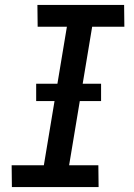

<svg xmlns="http://www.w3.org/2000/svg" viewBox="-20 -755 540 775"><path d="M378 0H28L27 -88H157L250 -647H132L131 -735H481L482 -647H352L259 -88H377ZM388 -347H126V-417H388Z"/></svg>

Font: Iosevka Semibold Oblique
Style: Regular
Weight: 600
Italic angle: -9°
Monospace: yes
Designer: Belleve Invis
Foundry: Belleve Invis
Version: Version 32.5.0; ttfautohint (v1.8.4)